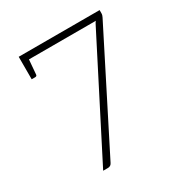

<svg xmlns="http://www.w3.org/2000/svg" viewBox="-164 -834 919 962"><g transform="rotate(-30 295.5 -353.0)"><path d="M158 0 489 -648Q492 -654 495 -659.5Q498 -665 502 -669H89Q84 -669 80.5 -672.5Q77 -676 77 -680V-706H545V-688Q545 -681 543 -675.5Q541 -670 539 -666L210 -16Q207 -9 201 -4.5Q195 0 185 0ZM77 -657V-688H96V-657ZM116 -682 108 -586Q108 -581 105 -578.5Q102 -576 97 -576H77V-669Z"/></g></svg>

Font: Aleo ExtraLight
Style: Regular
Weight: 250
Designer: Alessio Laiso
Foundry: Alessio Laiso
Version: Version 2.001;gftools[0.9.29]